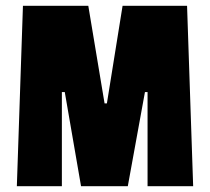

<svg xmlns="http://www.w3.org/2000/svg" viewBox="-20 -641 723 661"><path d="M645 0H488V-324H479L420 0H259L203 -324H193V0H38L59 -621H284L340 -285H348L402 -621H624Z"/></svg>

Font: Passion One
Style: Regular
Weight: 400
Designer: Alejandro Lo Celso
Foundry: Fontstage
Version: Version 1.001